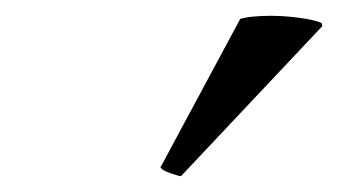

<svg xmlns="http://www.w3.org/2000/svg" viewBox="-20 -766 428 243"><path d="M387 -737 388 -733 209 -543Q207 -543 196.5 -546.5Q186 -550 183 -554L284 -742Q290 -744 300.5 -745Q311 -746 322 -746Q340 -746 358.5 -743.5Q377 -741 387 -737Z"/></svg>

Font: Tiro Telugu
Style: Italic
Weight: 400
Italic angle: -11°
Designer: Telugu: John Hudson & Fiona Ross, assisted by Kaja Sojewska. Latin: John Hudson with Paul Hanslow, assisted by Kaja Soje
Foundry: Tiro Typeworks Ltd.
Version: Version 1.52